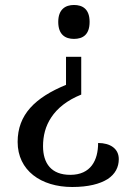

<svg xmlns="http://www.w3.org/2000/svg" viewBox="-20 -561 540 771"><path d="M245.1 -333V-220.2C183.1 -194.8 134.8 -165 101.6 -127.9C68.4 -90.8 50.8 -45.9 50.8 8.8C50.8 123.5 144.5 189.9 270 189.9C334.5 189.9 380.9 177.7 412.1 158.2C442.9 138.2 457 109.9 457 78.1C457 35.2 421.9 13.2 374 13.2C374 82.5 344.7 141.1 262.2 141.1C186.5 141.1 152.8 95.7 152.8 25.9C152.8 -14.6 162.1 -54.2 186 -89.8C209.5 -125.5 248 -157.7 306.2 -181.2V-333ZM213.9 -473.1C213.9 -421.9 242.2 -404.8 276.9 -404.8C313 -404.8 339.8 -421.9 339.8 -473.1C339.8 -524.9 311.5 -541 276.9 -541C243.2 -541 213.9 -523.9 213.9 -473.1Z"/></svg>

Font: The Erased English
Style: Regular
Weight: 400
Designer: Monotype Design team + ligartures altered by 180 Amsterdam
Foundry: Monotype Imaging Inc.
Version: Version 1.030;Glyphs 3.1.2 (3151)